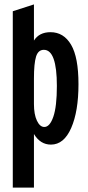

<svg xmlns="http://www.w3.org/2000/svg" viewBox="-20 -651 398 871"><path d="M38 -600 134 -631V-467Q158 -505 209 -505Q269 -505 302.5 -448Q336 -391 336 -269Q336 -146 303 -70.5Q270 5 211 5Q163 5 134 -43V200H38ZM181 -75Q206 -75 222 -121.5Q238 -168 238 -261Q238 -425 179 -425Q153 -425 143.5 -394Q134 -363 134 -295V-179Q134 -132 147.5 -103.5Q161 -75 181 -75Z"/></svg>

Font: Piscolabis
Style: Regular
Weight: 400
Designer: Ariel Martín Pérez
Foundry: Tunera Type Foundry
Version: Version 1.000